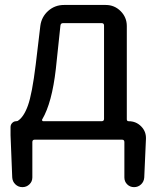

<svg xmlns="http://www.w3.org/2000/svg" viewBox="-20 -561 634 774"><path d="M234.4 -467.8Q224.6 -467.8 223.6 -458L205.1 -283.2Q189.5 -146.5 150.4 -80.1Q148.4 -78.1 149.9 -75.2Q151.4 -72.3 154.3 -72.3H389.6Q399.4 -72.3 399.4 -82V-458Q399.4 -467.8 389.6 -467.8ZM491.2 -80.1Q491.2 -72.3 499 -72.3Q528.3 -72.3 548.8 -51.8Q569.3 -31.2 568.4 -2L561.5 154.3Q560.5 170.9 548.8 182.1Q537.1 193.4 520.5 193.4Q503.9 193.4 492.7 182.1Q481.4 170.9 481.4 154.3V11.7Q481.4 2 471.7 2H120.1Q110.4 2 110.4 11.7V154.3Q110.4 170.9 98.6 182.1Q86.9 193.4 70.3 193.4Q53.7 193.4 42 182.1Q30.3 170.9 29.3 154.3L22.5 -15.6V-48.8Q22.5 -58.6 29.3 -65.4Q36.1 -72.3 44.9 -72.3Q47.9 -72.3 50.8 -73.2Q75.2 -87.9 92.3 -134.8Q109.4 -181.6 124 -300.8L142.6 -457Q147.5 -493.2 174.3 -517.1Q201.2 -541 238.3 -541H406.2Q441.4 -541 466.3 -516.1Q491.2 -491.2 491.2 -456.1Z"/></svg>

Font: Gen Jyuu GothicX Regular
Style: Regular
Weight: 400
Designer: [Source Han Sans]
Ryoko NISHIZUKA  (kana & ideographs); Paul D. Hunt (Latin, Greek & Cyrillic); Wenlong ZHANG  (bopomofo
Version: Version 1.002.20150607